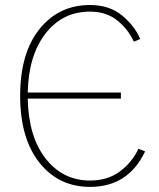

<svg xmlns="http://www.w3.org/2000/svg" viewBox="-20 -729 635 767"><path d="M60.5 -345.7Q60.5 -516.6 137.7 -612.8Q214.8 -709 339.8 -709Q417 -709 467.8 -667Q518.6 -625 540 -573.2L514.6 -562.5Q492.2 -612.3 448.2 -647.5Q404.3 -682.6 339.8 -682.6Q229.5 -682.6 161.6 -594.7Q93.8 -506.8 90.8 -359.4H462.9V-335H90.8Q93.8 -182.6 162.6 -95.2Q231.4 -7.8 339.8 -7.8Q409.2 -7.8 458 -43.5Q506.8 -79.1 533.2 -134.8L559.6 -124Q492.2 17.6 339.8 17.6Q213.9 17.6 137.2 -79.6Q60.5 -176.8 60.5 -345.7Z"/></svg>

Font: Gothic A1 Thin
Style: Regular
Weight: 250
Designer: HanYang I&C Co.,Ltd.
Foundry: HanYang I&C Co.,Ltd.
Version: Version 2.50